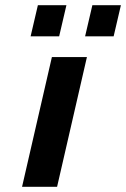

<svg xmlns="http://www.w3.org/2000/svg" viewBox="-20 -720 486 740"><path d="M65 0 180 -500H315L200 0ZM308 -580 336 -700H446L418 -580ZM98 -580 126 -700H236L208 -580Z"/></svg>

Font: Perun
Style: Bold Italic
Weight: 700
Italic angle: -12°
Foundry: Copyright (c) Stefan Peev, Context Ltd, 2016
Version: Version 1.027